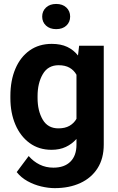

<svg xmlns="http://www.w3.org/2000/svg" viewBox="-20 -765 611 993"><path d="M33.7 -257.8V-268.1Q33.7 -348.6 59.6 -409.4Q85.4 -470.2 133.5 -504.2Q181.6 -538.1 247.6 -538.1Q294.4 -538.1 327.6 -522.5Q360.8 -506.8 383.3 -478L389.2 -528.3H516.6V-17.6Q516.6 54.7 484.6 105Q452.6 155.3 395.5 181.6Q338.4 208 262.7 208Q230 208 192.9 199.2Q155.8 190.4 122.3 171.9Q88.9 153.3 66.4 125L128.4 42Q152.8 70.3 185.1 86.2Q217.3 102.1 256.3 102.1Q313 102.1 344.2 71Q375.5 40 375.5 -16.6V-46.4Q352.1 -20 320.3 -5.1Q288.6 9.8 246.6 9.8Q181.2 9.8 133.3 -25.1Q85.4 -60.1 59.6 -120.6Q33.7 -181.2 33.7 -257.8ZM174.3 -268.1V-257.8Q174.3 -192.4 200.7 -146.7Q227.1 -101.1 282.2 -101.1Q316.4 -101.1 339.4 -114.3Q362.3 -127.4 375.5 -150.4V-378.4Q362.3 -401.9 339.6 -414.8Q316.9 -427.7 283.2 -427.7Q228 -427.7 201.2 -381.3Q174.3 -335 174.3 -268.1ZM198.2 -679.2Q198.2 -707.5 218 -726.1Q237.8 -744.6 270.5 -744.6Q303.7 -744.6 323.2 -726.1Q342.8 -707.5 342.8 -679.2Q342.8 -650.9 323.2 -632.6Q303.7 -614.3 270.5 -614.3Q237.8 -614.3 218 -632.6Q198.2 -650.9 198.2 -679.2Z"/></svg>

Font: Vazirmatn RD FD
Style: Bold
Weight: 700
Designer: Saber Rastikerdar
Foundry: Saber Rastikerdar
Version: Version 33.003